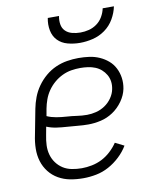

<svg xmlns="http://www.w3.org/2000/svg" viewBox="-85 -815 720 892"><g transform="rotate(-10 275.0 -369.0)"><path d="M236 12Q204 12 174.5 6.5Q145 1 119.5 -13.5Q94 -28 76 -51Q58 -74 49.5 -102Q41 -130 41.5 -161.5Q42 -193 49 -225L72 -345Q77 -371 87 -397.5Q97 -424 114 -448Q131 -472 153.5 -491Q176 -510 202 -521.5Q228 -533 255.5 -537.5Q283 -542 309 -542Q336 -542 361 -538.5Q386 -535 408.5 -525Q431 -515 449 -499.5Q467 -484 478 -462.5Q489 -441 492.5 -416Q496 -391 491 -365Q485 -335 465.5 -307.5Q446 -280 419 -262Q392 -244 361.5 -237Q331 -230 302 -230Q277 -230 252.5 -232.5Q228 -235 202.5 -236.5Q177 -238 153 -241.5Q129 -245 107 -254L100 -216Q95 -192 94 -168.5Q93 -145 99 -123.5Q105 -102 118 -84.5Q131 -67 149 -55.5Q167 -44 190 -39.5Q213 -35 237 -35Q260 -35 285 -40Q310 -45 332.5 -56.5Q355 -68 374.5 -86Q394 -104 408 -125L450 -104Q434 -77 409.5 -54Q385 -31 356.5 -15.5Q328 0 297 6Q266 12 236 12ZM304 -275Q325 -275 347 -280.5Q369 -286 388.5 -299Q408 -312 421.5 -331.5Q435 -351 439 -372Q443 -391 440.5 -408.5Q438 -426 429.5 -440.5Q421 -455 408.5 -466Q396 -477 380 -483.5Q364 -490 346 -492.5Q328 -495 310 -495Q289 -495 267.5 -491.5Q246 -488 225 -478Q204 -468 186 -452.5Q168 -437 155 -418Q142 -399 134.5 -378Q127 -357 123 -336L117 -302Q137 -293 160.5 -289Q184 -285 208.5 -283.5Q233 -282 256.5 -278.5Q280 -275 304 -275ZM330 -610Q300 -610 272 -617.5Q244 -625 225.5 -644Q207 -663 201.5 -691.5Q196 -720 202 -750H255Q251 -730 254 -711Q257 -692 269.5 -679.5Q282 -667 301 -662Q320 -657 340 -657Q360 -657 380 -662Q400 -667 417.5 -679.5Q435 -692 446 -711Q457 -730 461 -750H514Q508 -720 491.5 -691.5Q475 -663 448.5 -644Q422 -625 391 -617.5Q360 -610 330 -610Z"/></g></svg>

Font: Lode Dark Term
Style: Italic
Weight: 400
Italic angle: -11°
Monospace: yes
Designer: Belleve Invis
Foundry: Belleve Invis
Version: Version 29.2.0